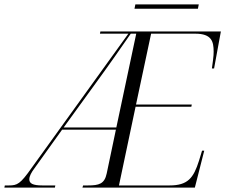

<svg xmlns="http://www.w3.org/2000/svg" viewBox="-82 -858 1030 878"><path d="M533 -818H823L827 -838H537ZM-62 0H169L171 -10H112C68 -10 52 -19 52 -38C52 -52 61 -69 76 -89L202 -265H448L406 -65C396 -17 371 -10 320 -10H298L295 0H809L852 -169H842L828 -123C803 -44 777 -10 693 -10H462L538 -370H793L795 -380H540L609 -704H811C886 -704 895 -668 895 -622C896 -607 889 -559 887 -545H897L928 -714H377L375 -704H505L61 -88C11 -17 -3 -10 -41 -10H-60ZM209 -275 359 -482C411 -553 478 -649 516 -704H541L450 -275Z"/></svg>

Font: Noto Serif Display Light
Style: Italic
Weight: 300
Italic angle: -12°
Designer: Monotype Design Team
Foundry: Monotype Imaging Inc.
Version: Version 2.009